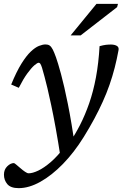

<svg xmlns="http://www.w3.org/2000/svg" viewBox="-36 -738 645 996"><path d="M61.5 -282.5 22 -299.5Q49.5 -366.5 75.2 -407.8Q101 -449 123.8 -470.5Q146.5 -492 166 -499.8Q185.5 -507.5 200.5 -507.5Q213 -507.5 221.5 -501.8Q230 -496 237.5 -481.5Q245 -467 254.5 -440.5Q264 -414.5 280.5 -354Q297 -293.5 316.2 -198Q335.5 -102.5 354 30L279 83.5Q265.5 -4 253 -73Q240.5 -142 229.5 -193.2Q218.5 -244.5 210 -280.8Q201.5 -317 195 -340Q187 -371 182 -386.5Q177 -402 173.2 -407.2Q169.5 -412.5 165 -412.5Q157.5 -412.5 142 -399Q126.5 -385.5 105.5 -356.8Q84.5 -328 61.5 -282.5ZM297.5 26 325 2Q354 -40.5 379.8 -91Q405.5 -141.5 426.8 -202.5Q448 -263.5 461.8 -337Q475.5 -410.5 480.5 -498.5Q500.5 -504 513.5 -505.5Q526.5 -507 540.5 -507Q559.5 -506.5 570.5 -499.8Q581.5 -493 579 -478.5Q570.5 -431.5 559 -386.8Q547.5 -342 532.2 -298.2Q517 -254.5 497.2 -210.8Q477.5 -167 453 -121.5Q428.5 -76 398.5 -27.5Q348.5 53 290.5 112.5Q232.5 172 173.5 205Q114.5 238 61 238Q19.5 238 2 217.2Q-15.5 196.5 -15.5 168Q-15.5 141.5 1.5 124.8Q18.5 108 36 108Q39 108 48 115.8Q57 123.5 69.5 134Q82 145 93.8 153Q105.5 161 112.5 161Q133 161 162.5 147Q192 133 226.8 103.2Q261.5 73.5 297.5 26ZM330.5 -554.5 464.5 -718H576L571.5 -701L382.5 -554.5Z"/></svg>

Font: Newsreader 8pt
Style: Italic
Weight: 400
Italic angle: -17°
Version: Version 1.003